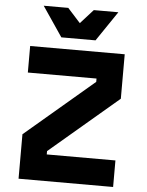

<svg xmlns="http://www.w3.org/2000/svg" viewBox="-66 -1100 882 1153"><g transform="rotate(5 375.0 -524.0)"><path d="M90 0V-268L504 -620V-640H90V-800H660V-532L246 -180V-160H660V0ZM600 -1048 478 -868H272L150 -1048H298L429 -903H321L452 -1048Z"/></g></svg>

Font: Martian Mono SemiExpanded ExtraBold
Style: Regular
Weight: 800
Width: 6
Designer: Roman Shamin
Foundry: Evil Martians
Version: Version 1.000